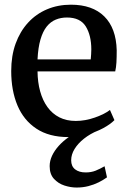

<svg xmlns="http://www.w3.org/2000/svg" viewBox="-20 -588 561 839"><path d="M278.5 11Q194.5 11 139 -25.8Q83.5 -62.5 56.2 -127.5Q29 -192.5 29 -277.5Q29 -344 48.2 -397.2Q67.5 -450.5 102.5 -488.8Q137.5 -527 185.2 -547.2Q233 -567.5 290 -567.5Q384 -567.5 435.8 -516.2Q487.5 -465 490 -368.5Q490 -338 488.8 -315.5Q487.5 -293 483.5 -276H144Q144.5 -228.5 155.5 -188.8Q166.5 -149 187.5 -120Q208.5 -91 239.5 -75.2Q270.5 -59.5 311 -59.5Q352.5 -59.5 395 -74.5Q437.5 -89.5 460.5 -107.5L480 -63Q462.5 -45 431 -28Q399.5 -11 359.8 0Q320 11 278.5 11ZM144 -328.5H376.5Q377.5 -338 378.2 -350.2Q379 -362.5 379 -372Q379 -433.5 354.8 -472.5Q330.5 -511.5 272.5 -511.5Q246 -511.5 223.5 -502.2Q201 -493 184 -471.8Q167 -450.5 156.8 -415.2Q146.5 -380 144 -328.5ZM314.5 231.5Q289 231.5 261.8 222.8Q234.5 214 215.8 193.5Q197 173 197 138Q197 115 207.5 92.5Q218 70 236.8 49.2Q255.5 28.5 280.2 11.2Q305 -6 333.5 -17.5L364.5 -21.5L408 -17.5Q373.5 -3 347.2 17.8Q321 38.5 306 62.8Q291 87 291 112.5Q291 138.5 308.2 152Q325.5 165.5 354.5 165.5Q378.5 165.5 397.8 157.8Q417 150 437 138.5L447.5 187Q431.5 198.5 411 208.8Q390.5 219 366.5 225.2Q342.5 231.5 314.5 231.5Z"/></svg>

Font: Merriweather 24pt Medium
Style: Regular
Weight: 500
Designer: Eben Sorkin
Foundry: Eben Sorkin
Version: Version 2.100